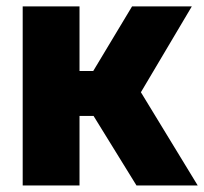

<svg xmlns="http://www.w3.org/2000/svg" viewBox="-20 -568 626 588"><path d="M49.5 0V-548.5H223.5V-350.5H265.5L384.5 -548.5H567.5L411.5 -285.5L585.5 0H398L266.5 -213H223.5V0Z"/></svg>

Font: Encode Sans Semi Condensed ExtraBold
Style: Regular
Weight: 800
Width: 4
Designer: Multiple Designers
Foundry: Impallari Type
Version: Version 3.000; ttfautohint (v1.8.3) -l 8 -r 50 -G 200 -x 14 